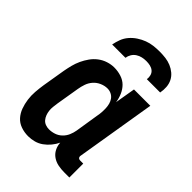

<svg xmlns="http://www.w3.org/2000/svg" viewBox="-220 -836 939 939"><g transform="rotate(45 250.0 -366.0)"><path d="M439 8H403Q382 8 361.5 4Q341 0 324 -11.5Q307 -23 297.5 -41.5Q288 -60 287 -81Q278 -62 264 -45Q250 -28 232.5 -15.5Q215 -3 194.5 2.5Q174 8 154 8Q127 8 103 -0.5Q79 -9 63 -27Q47 -45 38.5 -68.5Q30 -92 26.5 -117.5Q23 -143 25 -169.5Q27 -196 31 -222L51 -342Q55 -364 60.5 -385.5Q66 -407 75.5 -427.5Q85 -448 98.5 -467Q112 -486 130.5 -500Q149 -514 171 -521Q193 -528 214 -528Q239 -528 262.5 -520.5Q286 -513 302 -497Q318 -481 327.5 -459Q337 -437 340 -414L358 -520H471L403 -108Q402 -104 402.5 -100Q403 -96 405.5 -93Q408 -90 411.5 -89Q415 -88 419 -88H439ZM202 -88Q220 -88 238 -94Q256 -100 270 -113.5Q284 -127 291.5 -144.5Q299 -162 302 -180L321 -300Q324 -314 325 -328.5Q326 -343 325.5 -357Q325 -371 321.5 -384.5Q318 -398 310 -409Q302 -420 289.5 -426Q277 -432 263 -432Q244 -432 224.5 -423.5Q205 -415 191.5 -399.5Q178 -384 171.5 -365Q165 -346 162 -327L142 -207Q140 -193 138.5 -179.5Q137 -166 138.5 -153Q140 -140 144.5 -128Q149 -116 157 -106.5Q165 -97 177 -92.5Q189 -88 202 -88ZM127 -600Q131 -621 138.5 -641Q146 -661 160.5 -678Q175 -695 194 -707.5Q213 -720 233 -727.5Q253 -735 274 -737.5Q295 -740 316 -740Q337 -740 357 -737.5Q377 -735 395 -727.5Q413 -720 428 -707.5Q443 -695 451.5 -678Q460 -661 461.5 -641Q463 -621 459 -600H367Q369 -614 365.5 -626.5Q362 -639 352.5 -647Q343 -655 330 -658Q317 -661 303 -661Q289 -661 275 -658Q261 -655 248.5 -647Q236 -639 228.5 -626.5Q221 -614 219 -600Z"/></g></svg>

Font: Iosevka
Style: Bold Italic
Weight: 700
Italic angle: -9°
Monospace: yes
Designer: Belleve Invis
Foundry: Belleve Invis
Version: Version 32.5.0; ttfautohint (v1.8.4)